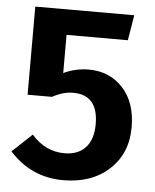

<svg xmlns="http://www.w3.org/2000/svg" viewBox="-51 -717 628 777"><g transform="rotate(5 263.5 -329.0)"><path d="M463 -674 446 -571H197V-416Q246 -439 299 -439Q384 -439 438 -380.5Q492 -322 492 -221Q492 -115 421 -49.5Q350 16 234 16Q104 16 16 -82L96 -157Q152 -93 230 -93Q285 -93 315.5 -126Q346 -159 346 -221Q346 -340 244 -340Q204 -340 160 -316H61V-674Z"/></g></svg>

Font: Fira Sans SemiBold
Style: Regular
Weight: 600
Designer: bBox Type GmbH & Carrois Corporate GbR & Edenspiekermann AG
Foundry: bBox Type GmbH & Carrois Corporate GbR & Edenspiekermann AG
Version: Version 4.301;PS 004.301;hotconv 1.0.88;makeotf.lib2.5.64775